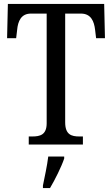

<svg xmlns="http://www.w3.org/2000/svg" viewBox="-20 -734 570 975"><path d="M126 0H401V-41H383C343 -41 311 -50 311 -113V-665H391C442 -665 458 -626 463 -582L468 -540H513L509 -714H20L16 -540H62L67 -582C71 -626 87 -665 137 -665H217V-108C217 -49 183 -41 144 -41H126ZM198 208V221H234C259 179 292 113 306 71V61H225C219 110 207 163 198 208Z"/></svg>

Font: Noto Serif Lao Cond
Style: Regular
Weight: 400
Width: 3
Designer: Monotype Design Team
Foundry: Monotype Imaging Inc.
Version: Version 2.004